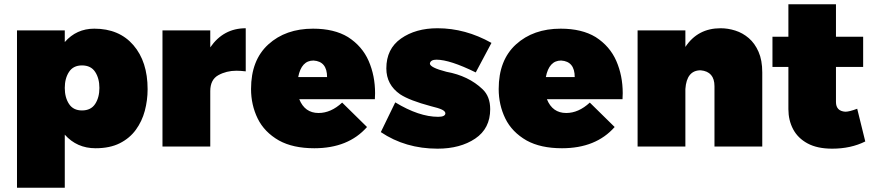

<svg xmlns="http://www.w3.org/2000/svg" viewBox="-20 -690 4109 904"><path d="M285 194H60V-547H285V-492Q340 -555 424 -555Q541 -555 608 -477.5Q675 -400 675 -270Q675 -218 661.8 -168.2Q648.5 -118.5 619.5 -78.8Q590.5 -39 543.8 -15.5Q497 8 430 8Q342 8 285 -56ZM366 -170Q408 -170 428 -200.5Q448 -231 448 -276Q448 -321 428 -351.5Q408 -382 366 -382Q325 -382 305 -351.5Q285 -321 285 -276Q285 -231 305 -200.5Q325 -170 366 -170Z M970 0H745V-547H970V-467Q1032 -557 1137 -557V-354Q1113 -357 1093 -357Q1046 -357 1008 -336Q970 -315 970 -261Z M1460 8Q1359.5 8 1293.5 -28.5Q1224.5 -68 1193.2 -132Q1162 -196 1162 -271Q1162 -407 1243.5 -481Q1325 -555 1454 -555Q1553.5 -555 1618.5 -515.5Q1685.5 -472.5 1715.8 -403Q1746 -333.5 1746 -251L1745 -223H1389Q1415 -158 1480 -158Q1538 -158 1591 -207L1708 -92Q1620 8 1460 8ZM1520 -327Q1520 -401 1456 -405Q1399 -405 1384 -327Z M2040 10Q1889 10 1773 -68L1841 -208Q1953 -140 2043 -140Q2076 -140 2077 -156Q2077 -166 2061 -173.8Q2045 -181.5 2009 -190Q1908 -217 1864 -246Q1799 -291 1799 -368Q1799 -460 1868 -508.5Q1937 -557 2040 -557Q2171 -557 2294 -488L2220 -349Q2098 -409 2035 -409Q2007 -409 2004 -391Q2004 -372 2082 -352Q2186 -333 2252 -270Q2288 -236 2288 -176Q2288 -85 2217.5 -37.5Q2147 10 2040 10Z M2626 8Q2525.5 8 2459.5 -28.5Q2390.5 -68 2359.2 -132Q2328 -196 2328 -271Q2328 -407 2409.5 -481Q2491 -555 2620 -555Q2719.5 -555 2784.5 -515.5Q2851.5 -472.5 2881.8 -403Q2912 -333.5 2912 -251L2911 -223H2555Q2581 -158 2646 -158Q2704 -158 2757 -207L2874 -92Q2786 8 2626 8ZM2686 -327Q2686 -401 2622 -405Q2565 -405 2550 -327Z M3569 0H3344V-284Q3344 -353 3279 -359Q3213 -359 3207 -271V0H2982V-547H3207V-469Q3265 -557 3373 -557Q3407.5 -557 3442.2 -546Q3477 -535 3505.5 -510.5Q3534 -486 3551.5 -446.2Q3569 -406.5 3569 -349Z M3898 10Q3828 10 3782.2 -14.8Q3736.5 -39.5 3714.2 -81.8Q3692 -124 3692 -176V-375H3617V-517H3692V-670H3916V-517H4044V-375H3916V-210Q3916 -167 3960 -164Q3979 -164 4016 -178L4054 -24Q3986 10 3898 10Z"/></svg>

Font: Argentum Novus Black
Style: Regular
Weight: 900
Designer: Julieta Ulanovsky (font) & Cristiano Sobral (main changes)
Foundry: Julieta Ulanovsky (font) & Cristiano Sobral (main changes)
Version: Version 3.00;November 27, 2020;FontCreator 13.0.0.2655 64-bi